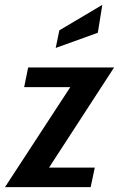

<svg xmlns="http://www.w3.org/2000/svg" viewBox="-50 -771 490 791"><path d="M-29.5 0 239.5 -412H49.5L66 -493H420L152 -80.5H340.5L323.5 0ZM179.5 -573.5 194.5 -646 371.5 -751 353 -636Z"/></svg>

Font: Cabin Condensed Medium
Style: Italic
Weight: 500
Width: 3
Italic angle: -10°
Designer: Pablo Impallari
Foundry: Pablo Impallari. http://www.impallari.com Igino Marini. http://www.ikern.com
Version: Version 3.001; ttfautohint (v1.8.3)